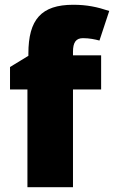

<svg xmlns="http://www.w3.org/2000/svg" viewBox="-20 -785 478 805"><path d="M404 -410V-553H286V-568C286 -608 299 -625 328 -625C355 -625 378 -620 397 -615L438 -739C387 -756 344 -765 287 -765C153 -765 99 -703 99 -560V-551L22 -504V-410H95V0H286V-410Z"/></svg>

Font: Noto Sans Lao UI Blk
Style: Regular
Weight: 900
Designer: Monotype Design Team
Foundry: Monotype Imaging Inc.
Version: Version 2.000